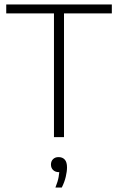

<svg xmlns="http://www.w3.org/2000/svg" viewBox="-20 -615 530 861"><path d="M222 0V-555H8V-595H481.5V-555H267V0ZM228.5 226Q239.5 198.5 243 178.2Q246.5 158 246.5 139.5L251 157H244.5Q228 157 218.2 147.5Q208.5 138 208.5 123Q208.5 108 217.8 98.8Q227 89.5 242.5 89.5Q260.5 89.5 270.5 100.8Q280.5 112 280.5 135.5Q280.5 154 274.8 178.2Q269 202.5 257 226Z"/></svg>

Font: Encode Sans SC Condensed Thin ExtraLight
Style: Regular
Weight: 250
Version: Version 3.002